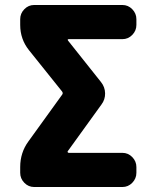

<svg xmlns="http://www.w3.org/2000/svg" viewBox="-20 -750 628 770"><path d="M117 0Q94 0 77.5 -17Q61 -34 61 -57V-80Q61 -138 94 -183L229 -370Q234 -376 229 -383L96 -549Q61 -593 61 -650V-673Q61 -696 77.5 -713Q94 -730 117 -730H471Q494 -730 510.5 -713Q527 -696 527 -673V-650Q527 -627 510.5 -610Q494 -593 471 -593H256Q249 -593 253 -587L385 -421Q401 -401 401.5 -376Q402 -351 387 -331L252 -144Q250 -142 251.5 -139.5Q253 -137 256 -137H471Q494 -137 510.5 -120Q527 -103 527 -80V-57Q527 -34 510.5 -17Q494 0 471 0Z"/></svg>

Font: Rounded Mplus 1c ExtraBold
Style: Regular
Weight: 800
Version: Version 1.059.20150529